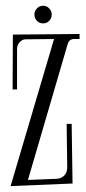

<svg xmlns="http://www.w3.org/2000/svg" viewBox="-20 -630 293 654"><path d="M251 -497.1Q242.7 -497.1 236.3 -497.3Q230 -497.6 224.9 -496.1Q219.7 -494.6 216.1 -490.7Q212.4 -486.8 210 -478L75.2 -17.1L172.9 -21Q189.5 -22 199.2 -32.5Q209 -43 209 -60.1L207 -208H224.1L227.1 -4.9L16.1 3.9L164.1 -497.1L66.9 -496.1Q61 -496.1 55.7 -493.2Q50.3 -490.2 46.4 -485.6Q42.5 -481 40.3 -475.3Q38.1 -469.7 38.1 -463.9V-325.2H22.9L23.9 -512.2L251 -514.2ZM156.2 -580.6Q156.2 -567.9 147.7 -559.1Q139.2 -550.3 127 -550.3Q114.3 -550.3 105.7 -559.1Q97.2 -567.9 97.2 -580.6Q97.2 -592.3 105.7 -601.3Q114.3 -610.4 127 -610.4Q139.2 -610.4 147.7 -601.3Q156.2 -592.3 156.2 -580.6Z"/></svg>

Font: Bigelow Rules
Style: Regular
Weight: 400
Designer: Astigmatic (AOETI)
Foundry: Astigmatic (AOETI)
Version: Version 1.001